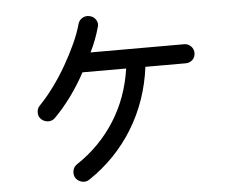

<svg xmlns="http://www.w3.org/2000/svg" viewBox="-53 -817 1107 902"><g transform="rotate(-5 500.0 -366.0)"><path d="M333 13.7Q317.4 24.4 298.8 20.5Q280.3 16.6 268.6 1Q258.8 -14.6 262.2 -33.7Q265.6 -52.7 282.2 -63.5Q392.6 -136.7 461.9 -246.1Q531.2 -355.5 550.8 -491.2H344.7Q314.5 -434.6 276.4 -382.3Q238.3 -330.1 197.3 -289.1Q183.6 -275.4 165 -275.9Q146.5 -276.4 131.8 -289.1Q118.2 -302.7 118.7 -321.8Q119.1 -340.8 131.8 -353.5Q166 -388.7 199.7 -434.6Q233.4 -480.5 262.2 -530.8Q291 -581.1 313 -629.4Q335 -677.7 345.7 -717.8Q350.6 -736.3 366.7 -746.1Q382.8 -755.9 402.3 -751Q420.9 -747.1 431.2 -730Q441.4 -712.9 434.6 -695.3Q426.8 -667 416 -638.7Q405.3 -610.4 390.6 -581.1H832Q850.6 -581.1 863.8 -567.9Q877 -554.7 877 -536.1Q877 -516.6 863.8 -503.9Q850.6 -491.2 832 -491.2H641.6Q621.1 -332 541.5 -202.1Q461.9 -72.3 333 13.7Z"/></g></svg>

Font: KTXP_ComRound
Style: Medium
Weight: 500
Version: Version 1.01;May 16, 2022;FontCreator 13.0.0.2683 64-bit